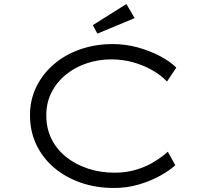

<svg xmlns="http://www.w3.org/2000/svg" viewBox="-20 -924 1018 954"><path d="M546 10Q457 10 381 -16.5Q305 -43 248.5 -91Q192 -139 160.5 -205.5Q129 -272 129 -351Q129 -428 160.5 -492.5Q192 -557 248 -605Q304 -653 379 -679Q454 -705 540 -705Q604 -705 664 -688.5Q724 -672 774.5 -645.5Q825 -619 856 -588L810 -519Q779 -551 736 -575.5Q693 -600 641.5 -614.5Q590 -629 533 -629Q468 -629 409.5 -609Q351 -589 306 -552Q261 -515 235.5 -464Q210 -413 210 -351Q210 -285 236.5 -232.5Q263 -180 310 -143Q357 -106 418 -86Q479 -66 549 -66Q608 -66 657.5 -81Q707 -96 746.5 -120.5Q786 -145 814 -170L851 -103Q823 -77 775 -50.5Q727 -24 669 -7Q611 10 546 10ZM464 -757 441 -799 608 -904 649 -834Z"/></svg>

Font: Lexend Zetta Light
Style: Regular
Weight: 300
Designer: Bonnie Shaver-Troup, Thomas Jockin
Foundry: Lexend
Version: Version 1.007